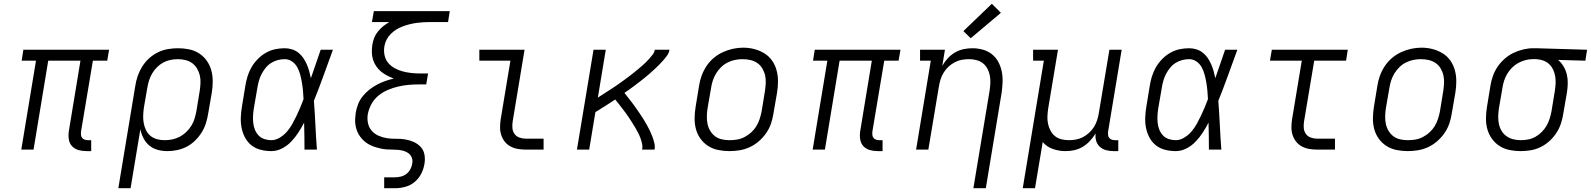

<svg xmlns="http://www.w3.org/2000/svg" viewBox="-20 -794 8443 1019"><path d="M439 8Q417 8 397 2.5Q377 -3 363 -17.5Q349 -32 345.5 -53Q342 -74 345 -96L407 -472H236L158 0H93L171 -472H95L104 -530H559L549 -472H473L410 -96Q409 -86 410 -77Q411 -68 416.5 -61.5Q422 -55 430.5 -52.5Q439 -50 448 -50H464V8Z M608 205 698 -338Q702 -365 711 -391Q720 -417 735 -441Q750 -465 771.5 -484.5Q793 -504 818.5 -516.5Q844 -529 871.5 -533.5Q899 -538 925 -538Q955 -538 984 -532Q1013 -526 1037 -510.5Q1061 -495 1077.5 -471.5Q1094 -448 1101.5 -420.5Q1109 -393 1109 -362.5Q1109 -332 1104 -302L1085 -192Q1081 -166 1073 -140.5Q1065 -115 1050.5 -91.5Q1036 -68 1015.5 -48Q995 -28 971 -15.5Q947 -3 920.5 2.5Q894 8 868 8Q841 8 816 1Q791 -6 772 -22Q753 -38 741.5 -60.5Q730 -83 725 -108L673 205ZM853 -50Q874 -50 894 -54Q914 -58 932.5 -67.5Q951 -77 967 -92Q983 -107 994.5 -125Q1006 -143 1012 -162.5Q1018 -182 1022 -202L1040 -312Q1043 -332 1044 -353Q1045 -374 1040.5 -393.5Q1036 -413 1026 -430Q1016 -447 1000.5 -458.5Q985 -470 965 -475Q945 -480 924 -480Q905 -480 885 -476Q865 -472 846.5 -462Q828 -452 813 -437Q798 -422 787.5 -404Q777 -386 771 -367Q765 -348 762 -329L744 -225Q741 -204 740 -183Q739 -162 742.5 -142Q746 -122 754.5 -104Q763 -86 778 -73.5Q793 -61 812.5 -55.5Q832 -50 853 -50Z M1420 8Q1391 8 1363.5 1Q1336 -6 1315 -22.5Q1294 -39 1281 -63Q1268 -87 1262.5 -114Q1257 -141 1258 -170Q1259 -199 1264 -228L1282 -338Q1286 -363 1293.5 -388Q1301 -413 1314.5 -436.5Q1328 -460 1347.5 -480Q1367 -500 1390.5 -513.5Q1414 -527 1439.5 -532.5Q1465 -538 1491 -538Q1511 -538 1530 -532Q1549 -526 1564 -514Q1579 -502 1589.5 -486.5Q1600 -471 1608 -453Q1616 -435 1621 -416.5Q1626 -398 1630 -379Q1643 -417 1656 -454.5Q1669 -492 1682 -530H1747Q1722 -462 1697.5 -394Q1673 -326 1646 -259Q1651 -194 1654 -129.5Q1657 -65 1662 0H1596Q1596 -36 1595.5 -72Q1595 -108 1594 -143Q1580 -116 1563.5 -90.5Q1547 -65 1525.5 -42.5Q1504 -20 1476.5 -6Q1449 8 1420 8ZM1420 -50Q1443 -50 1465 -63.5Q1487 -77 1503 -95.5Q1519 -114 1531 -135.5Q1543 -157 1553.5 -179Q1564 -201 1573.5 -223.5Q1583 -246 1591 -268Q1590 -290 1588 -312Q1586 -334 1582.5 -355Q1579 -376 1573.5 -397Q1568 -418 1558 -436.5Q1548 -455 1530.5 -467.5Q1513 -480 1491 -480Q1472 -480 1453.5 -475Q1435 -470 1418.5 -459.5Q1402 -449 1389.5 -433.5Q1377 -418 1368 -400.5Q1359 -383 1354 -365Q1349 -347 1346 -328L1327 -218Q1324 -199 1323 -179.5Q1322 -160 1324 -141.5Q1326 -123 1333 -105.5Q1340 -88 1352.5 -75Q1365 -62 1383 -56Q1401 -50 1420 -50Z M2019 205V147H2077Q2092 147 2108 143Q2124 139 2137 129Q2150 119 2158 104Q2166 89 2168 73Q2171 58 2166 44Q2161 30 2150 21Q2139 12 2124.5 7.5Q2110 3 2095 1.5Q2080 0 2064.5 0Q2049 0 2033.5 -1Q2018 -2 2003.5 -5Q1989 -8 1974.5 -12.5Q1960 -17 1947 -23Q1934 -29 1922.5 -37.5Q1911 -46 1901.5 -56.5Q1892 -67 1884.5 -79.5Q1877 -92 1872.5 -106Q1868 -120 1866 -134.5Q1864 -149 1865 -165Q1866 -181 1868 -196Q1872 -219 1880.5 -241Q1889 -263 1904.5 -282.5Q1920 -302 1939.5 -317.5Q1959 -333 1980.5 -344.5Q2002 -356 2024.5 -364Q2047 -372 2070 -377Q2052 -384 2034.5 -393Q2017 -402 2002.5 -414Q1988 -426 1977 -442Q1966 -458 1960 -476.5Q1954 -495 1953.5 -515.5Q1953 -536 1956 -556Q1959 -575 1966 -593Q1973 -611 1985.5 -626.5Q1998 -642 2013.5 -654.5Q2029 -667 2046 -677H1954L1964 -735H2367L2358 -677H2264Q2246 -677 2228 -676Q2210 -675 2191.5 -672.5Q2173 -670 2155 -665.5Q2137 -661 2119 -654.5Q2101 -648 2084.5 -638Q2068 -628 2054 -614Q2040 -600 2031.5 -583Q2023 -566 2020 -548Q2016 -524 2021 -500.5Q2026 -477 2040.5 -460Q2055 -443 2075 -432Q2095 -421 2117.5 -415Q2140 -409 2164 -406.5Q2188 -404 2212 -404H2252L2242 -346H2202Q2175 -346 2147.5 -343.5Q2120 -341 2092.5 -334.5Q2065 -328 2038 -316.5Q2011 -305 1988 -286Q1965 -267 1951 -241Q1937 -215 1932 -188Q1928 -164 1933 -140.5Q1938 -117 1953 -100Q1968 -83 1989.5 -73.5Q2011 -64 2034.5 -60.5Q2058 -57 2082.5 -57.5Q2107 -58 2131 -54Q2155 -50 2176 -40.5Q2197 -31 2212.5 -14.5Q2228 2 2232.5 25.5Q2237 49 2233 74Q2229 101 2216 127Q2203 153 2181 171.5Q2159 190 2131 197.5Q2103 205 2077 205Z M2771 0Q2749 0 2728.5 -3.5Q2708 -7 2690 -16.5Q2672 -26 2659.5 -41.5Q2647 -57 2640.5 -76.5Q2634 -96 2634 -117Q2634 -138 2637 -159L2689 -472H2524V-530H2764L2701 -150Q2698 -132 2699.5 -114.5Q2701 -97 2710.5 -83.5Q2720 -70 2736.5 -64Q2753 -58 2771 -58H2865V0Z M3042 0 3130 -530H3195L3153 -276Q3165 -284 3177 -291.5Q3189 -299 3201 -307Q3213 -315 3225 -322.5Q3237 -330 3248.5 -338Q3260 -346 3272 -354.5Q3284 -363 3295.5 -371.5Q3307 -380 3318.5 -388.5Q3330 -397 3341 -406Q3352 -415 3363 -424Q3374 -433 3385 -442.5Q3396 -452 3406.5 -462Q3417 -472 3426 -482.5Q3435 -493 3444 -504.5Q3453 -516 3455 -530H3533Q3531 -514 3521 -500Q3511 -486 3500 -473.5Q3489 -461 3477 -449Q3465 -437 3452.5 -425.5Q3440 -414 3427.5 -403Q3415 -392 3402 -381.5Q3389 -371 3375.5 -360.5Q3362 -350 3348.5 -340Q3335 -330 3321.5 -320Q3308 -310 3294 -301Q3305 -287 3315.5 -273.5Q3326 -260 3336.5 -246.5Q3347 -233 3356.5 -219Q3366 -205 3376 -190.5Q3386 -176 3395 -161.5Q3404 -147 3412.5 -132Q3421 -117 3428.5 -101.5Q3436 -86 3442 -70Q3448 -54 3452.5 -36Q3457 -18 3454 0H3388Q3391 -16 3387.5 -32Q3384 -48 3378.5 -62.5Q3373 -77 3366 -90.5Q3359 -104 3351 -117.5Q3343 -131 3335 -143.5Q3327 -156 3318.5 -169Q3310 -182 3301 -194Q3292 -206 3282.5 -218.5Q3273 -231 3263.5 -243Q3254 -255 3245 -266Q3219 -249 3193 -232Q3167 -215 3140 -199L3107 0Z M3851 8Q3821 8 3791.5 2Q3762 -4 3738 -19.5Q3714 -35 3697.5 -58Q3681 -81 3673.5 -109Q3666 -137 3666.5 -167.5Q3667 -198 3672 -228L3690 -338Q3694 -365 3703.5 -391.5Q3713 -418 3729 -442.5Q3745 -467 3767.5 -486Q3790 -505 3816 -517Q3842 -529 3869.5 -535Q3897 -541 3924 -541Q3955 -541 3983.5 -533.5Q4012 -526 4036.5 -511Q4061 -496 4077.5 -472.5Q4094 -449 4101.5 -421Q4109 -393 4109 -362.5Q4109 -332 4104 -302L4085 -192Q4081 -165 4072 -138.5Q4063 -112 4046.5 -88Q4030 -64 4007.5 -44.5Q3985 -25 3959 -13Q3933 -1 3905.5 3.5Q3878 8 3851 8ZM3852 -50Q3873 -50 3893 -53.5Q3913 -57 3932 -67Q3951 -77 3967 -91.5Q3983 -106 3994 -124Q4005 -142 4011.5 -162Q4018 -182 4022 -202L4040 -312Q4043 -333 4044 -354Q4045 -375 4040.5 -394.5Q4036 -414 4025.5 -431.5Q4015 -449 3998.5 -460Q3982 -471 3962 -475.5Q3942 -480 3921 -480Q3901 -480 3881 -476Q3861 -472 3842 -462.5Q3823 -453 3807.5 -438Q3792 -423 3781 -405Q3770 -387 3763.5 -367.5Q3757 -348 3754 -328L3735 -218Q3732 -198 3731.5 -177Q3731 -156 3735 -136.5Q3739 -117 3749.5 -99.5Q3760 -82 3775.5 -70.5Q3791 -59 3811 -54.5Q3831 -50 3852 -50Z M4639 8Q4617 8 4597 2.5Q4577 -3 4563 -17.5Q4549 -32 4545.5 -53Q4542 -74 4545 -96L4607 -472H4436L4358 0H4293L4371 -472H4295L4304 -530H4759L4749 -472H4673L4610 -96Q4609 -86 4610 -77Q4611 -68 4616.5 -61.5Q4622 -55 4630.5 -52.5Q4639 -50 4648 -50H4664V8Z M5146 205 5232 -312Q5235 -332 5236 -352.5Q5237 -373 5233.5 -392Q5230 -411 5221 -428.5Q5212 -446 5197 -458Q5182 -470 5162.5 -475Q5143 -480 5123 -480Q5123 -480 5123 -480Q5123 -480 5123 -480Q5103 -480 5084 -476.5Q5065 -473 5047 -463.5Q5029 -454 5014 -440Q4999 -426 4988.5 -409Q4978 -392 4972 -373Q4966 -354 4963 -335L4907 0H4842L4920 -472H4863V-530H4995L4981 -444Q4993 -466 5010 -484.5Q5027 -503 5048.5 -515.5Q5070 -528 5093.5 -533Q5117 -538 5141 -538Q5169 -538 5196 -530.5Q5223 -523 5244 -506.5Q5265 -490 5278 -466Q5291 -442 5296.5 -415Q5302 -388 5301 -359.5Q5300 -331 5296 -302L5212 205ZM5132 -591 5093 -629 5244 -774 5292 -726Z M5408 205 5520 -472H5463V-530H5595L5543 -218Q5540 -198 5539 -177.5Q5538 -157 5542 -138Q5546 -119 5555 -101.5Q5564 -84 5578.5 -72Q5593 -60 5612.5 -55Q5632 -50 5652 -50Q5652 -50 5652.5 -50Q5653 -50 5653 -50Q5672 -50 5691 -53.5Q5710 -57 5728 -66.5Q5746 -76 5761 -90Q5776 -104 5786.5 -121Q5797 -138 5803 -157Q5809 -176 5812 -195L5868 -530H5933L5861 -96Q5860 -86 5861 -77Q5862 -68 5867.5 -61.5Q5873 -55 5881.5 -52.5Q5890 -50 5899 -50H5915V8H5890Q5870 8 5850.5 3Q5831 -2 5817 -15Q5803 -28 5797.5 -47Q5792 -66 5795 -86Q5782 -65 5765 -46.5Q5748 -28 5726.5 -15Q5705 -2 5681.5 3Q5658 8 5635 8Q5600 8 5567.5 -3.5Q5535 -15 5514 -40L5473 205Z M6220 8Q6191 8 6163.5 1Q6136 -6 6115 -22.5Q6094 -39 6081 -63Q6068 -87 6062.5 -114Q6057 -141 6058 -170Q6059 -199 6064 -228L6082 -338Q6086 -363 6093.5 -388Q6101 -413 6114.5 -436.5Q6128 -460 6147.5 -480Q6167 -500 6190.5 -513.5Q6214 -527 6239.5 -532.5Q6265 -538 6291 -538Q6311 -538 6330 -532Q6349 -526 6364 -514Q6379 -502 6389.5 -486.5Q6400 -471 6408 -453Q6416 -435 6421 -416.5Q6426 -398 6430 -379Q6443 -417 6456 -454.5Q6469 -492 6482 -530H6547Q6522 -462 6497.5 -394Q6473 -326 6446 -259Q6451 -194 6454 -129.5Q6457 -65 6462 0H6396Q6396 -36 6395.5 -72Q6395 -108 6394 -143Q6380 -116 6363.5 -90.5Q6347 -65 6325.5 -42.5Q6304 -20 6276.5 -6Q6249 8 6220 8ZM6220 -50Q6243 -50 6265 -63.5Q6287 -77 6303 -95.5Q6319 -114 6331 -135.5Q6343 -157 6353.5 -179Q6364 -201 6373.5 -223.5Q6383 -246 6391 -268Q6390 -290 6388 -312Q6386 -334 6382.5 -355Q6379 -376 6373.5 -397Q6368 -418 6358 -436.5Q6348 -455 6330.5 -467.5Q6313 -480 6291 -480Q6272 -480 6253.5 -475Q6235 -470 6218.5 -459.5Q6202 -449 6189.5 -433.5Q6177 -418 6168 -400.5Q6159 -383 6154 -365Q6149 -347 6146 -328L6127 -218Q6124 -199 6123 -179.5Q6122 -160 6124 -141.5Q6126 -123 6133 -105.5Q6140 -88 6152.5 -75Q6165 -62 6183 -56Q6201 -50 6220 -50Z M6971 0Q6949 0 6928.5 -3.5Q6908 -7 6890 -16.5Q6872 -26 6859.5 -41.5Q6847 -57 6840.5 -76.5Q6834 -96 6834 -117Q6834 -138 6837 -159L6889 -472H6720L6730 -530H7133L7124 -472H6955L6901 -150Q6898 -132 6899.5 -114.5Q6901 -97 6910.5 -83.5Q6920 -70 6936.5 -64Q6953 -58 6971 -58H7065V0Z M7451 8Q7421 8 7391.5 2Q7362 -4 7338 -19.5Q7314 -35 7297.5 -58Q7281 -81 7273.5 -109Q7266 -137 7266.5 -167.5Q7267 -198 7272 -228L7290 -338Q7294 -365 7303.5 -391.5Q7313 -418 7329 -442.5Q7345 -467 7367.5 -486Q7390 -505 7416 -517Q7442 -529 7469.5 -535Q7497 -541 7524 -541Q7555 -541 7583.5 -533.5Q7612 -526 7636.5 -511Q7661 -496 7677.5 -472.5Q7694 -449 7701.5 -421Q7709 -393 7709 -362.5Q7709 -332 7704 -302L7685 -192Q7681 -165 7672 -138.5Q7663 -112 7646.5 -88Q7630 -64 7607.5 -44.5Q7585 -25 7559 -13Q7533 -1 7505.5 3.5Q7478 8 7451 8ZM7452 -50Q7473 -50 7493 -53.5Q7513 -57 7532 -67Q7551 -77 7567 -91.5Q7583 -106 7594 -124Q7605 -142 7611.5 -162Q7618 -182 7622 -202L7640 -312Q7643 -333 7644 -354Q7645 -375 7640.5 -394.5Q7636 -414 7625.5 -431.5Q7615 -449 7598.5 -460Q7582 -471 7562 -475.5Q7542 -480 7521 -480Q7501 -480 7481 -476Q7461 -472 7442 -462.5Q7423 -453 7407.5 -438Q7392 -423 7381 -405Q7370 -387 7363.5 -367.5Q7357 -348 7354 -328L7335 -218Q7332 -198 7331.5 -177Q7331 -156 7335 -136.5Q7339 -117 7349.5 -99.5Q7360 -82 7375.5 -70.5Q7391 -59 7411 -54.5Q7431 -50 7452 -50Z M8050 8Q8020 8 7991 2Q7962 -4 7938 -19.5Q7914 -35 7897.5 -58.5Q7881 -82 7873.5 -109.5Q7866 -137 7866.5 -167.5Q7867 -198 7872 -228L7890 -338Q7894 -364 7903 -390Q7912 -416 7928 -439.5Q7944 -463 7965.5 -482Q7987 -501 8012 -513Q8037 -525 8064 -531.5Q8091 -538 8117 -538Q8121 -538 8125 -538Q8129 -538 8133 -538L8403 -530L8394 -472L8249 -476Q8266 -462 8278 -442Q8290 -422 8295.5 -399Q8301 -376 8300.5 -351.5Q8300 -327 8296 -302L8277 -192Q8273 -165 8264.5 -139Q8256 -113 8240.5 -89Q8225 -65 8203.5 -45.5Q8182 -26 8156.5 -13.5Q8131 -1 8104 3.5Q8077 8 8050 8ZM8051 -50Q8071 -50 8091 -54Q8111 -58 8129 -68Q8147 -78 8162 -93Q8177 -108 8187.5 -126Q8198 -144 8204 -163Q8210 -182 8214 -202L8232 -312Q8235 -331 8236 -350.5Q8237 -370 8234 -388.5Q8231 -407 8223 -424Q8215 -441 8202 -453.5Q8189 -466 8171 -472.5Q8153 -479 8134 -480H8123Q8121 -480 8118.5 -480Q8116 -480 8113 -480Q8094 -480 8074.5 -474.5Q8055 -469 8037.5 -459.5Q8020 -450 8005 -435Q7990 -420 7979.5 -402.5Q7969 -385 7963 -366.5Q7957 -348 7954 -328L7935 -218Q7932 -198 7931.5 -177Q7931 -156 7935 -136.5Q7939 -117 7949 -100Q7959 -83 7975 -71.5Q7991 -60 8010.5 -55Q8030 -50 8051 -50Z"/></svg>

Font: Iosevka Curly Slab LtExObl
Style: Regular
Weight: 300
Width: 7
Italic angle: -9°
Monospace: yes
Designer: Belleve Invis
Foundry: Belleve Invis
Version: Version 11.1.0; ttfautohint (v1.8.3)